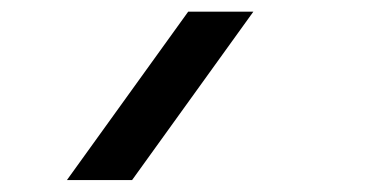

<svg xmlns="http://www.w3.org/2000/svg" viewBox="-20 -196 640 330"><path d="M415.5 -176 207 113.5H95L303.5 -176Z"/></svg>

Font: JuliaMono MediumItalic
Style: Regular
Weight: 500
Italic angle: -9°
Monospace: yes
Designer: cormullion
Foundry: corm
Version: Version 0.049; ttfautohint (v1.8.4)